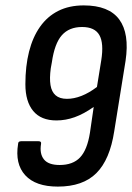

<svg xmlns="http://www.w3.org/2000/svg" viewBox="-20 -683 489 711"><path d="M194 8Q112 8 73.5 -34Q35 -76 47 -150Q47 -160 58 -160H123Q134 -160 132 -150Q126 -114 142.5 -93Q159 -72 201 -72Q250 -72 276.5 -100Q303 -128 313 -191L327 -287Q290 -261 256.5 -249Q223 -237 189 -237Q132 -237 103 -272Q74 -307 74 -371Q74 -438 87.5 -491.5Q101 -545 128 -583.5Q155 -622 195.5 -642.5Q236 -663 290 -663Q383 -663 421.5 -611Q460 -559 445 -458L403 -197Q387 -92 337 -42Q287 8 194 8ZM228 -317Q254 -317 282 -328Q310 -339 339 -361L355 -460Q365 -523 348 -553Q331 -583 284 -583Q236 -583 209 -552.5Q182 -522 172 -452L168 -430Q163 -393 167 -368Q171 -343 186 -330Q201 -317 228 -317Z"/></svg>

Font: Sofia Sans Condensed SemiBold
Style: Italic
Weight: 600
Italic angle: -9°
Version: Version 4.100